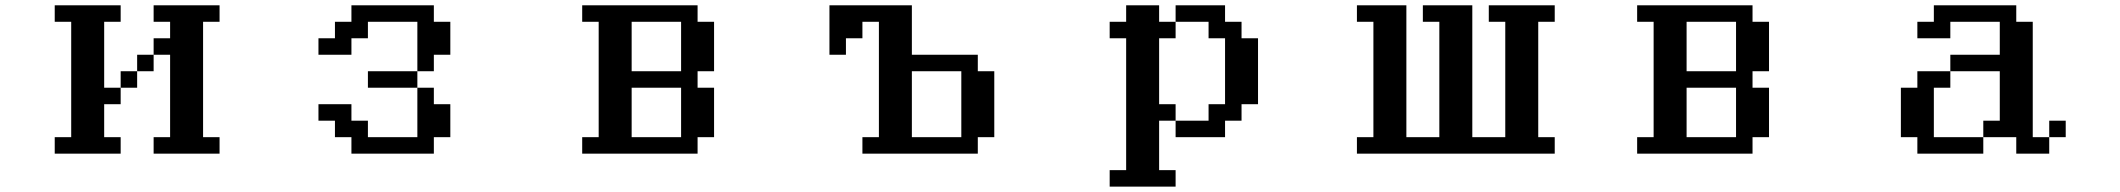

<svg xmlns="http://www.w3.org/2000/svg" viewBox="-20 -567 8040 728"><path d="M562.5 15.6V-46.9H625V-359.4H562.5V-421.9H625V-484.4H562.5V-546.9H812.5V-484.4H750V-46.9H812.5V15.6ZM187.5 15.6V-46.9H250V-484.4H187.5V-546.9H437.5V-484.4H375V-234.4H437.5V-171.9H375V-46.9H437.5V15.6ZM562.5 -359.4V-296.9H500V-234.4H437.5V-296.9H500V-359.4Z M1187.5 -109.4V-171.9H1312.5V-109.4H1375V-46.9H1562.5V-234.4H1625V-171.9H1687.5V-46.9H1625V15.6H1312.5V-46.9H1250V-109.4ZM1562.5 -296.9V-234.4H1375V-296.9ZM1562.5 -296.9V-484.4H1375V-421.9H1312.5V-359.4H1187.5V-421.9H1250V-484.4H1312.5V-546.9H1625V-484.4H1687.5V-359.4H1625V-296.9Z M2375 -296.9H2562.5V-484.4H2375ZM2375 -46.9H2562.5V-234.4H2375ZM2187.5 15.6V-46.9H2250V-484.4H2187.5V-546.9H2625V-484.4H2687.5V-296.9H2625V-234.4H2687.5V-46.9H2625V15.6Z M3437.5 -46.9H3625V-296.9H3437.5ZM3125 -359.4V-546.9H3437.5V-359.4H3687.5V-296.9H3750V-46.9H3687.5V15.6H3250V-46.9H3312.5V-484.4H3250V-421.9H3187.5V-359.4Z M4187.5 78.1H4250V-421.9H4187.5V-484.4H4250V-546.9H4375V-484.4H4437.5V-421.9H4375V-171.9H4437.5V-109.4H4375V78.1H4437.5V140.6H4187.5ZM4437.5 -109.4H4562.5V-171.9H4625V-421.9H4562.5V-484.4H4437.5V-546.9H4625V-484.4H4687.5V-421.9H4750V-171.9H4687.5V-109.4H4625V-46.9H4437.5Z M5125 15.6V-46.9H5187.5V-484.4H5125V-546.9H5312.5V-46.9H5437.5V-484.4H5375V-546.9H5562.5V-46.9H5687.5V-484.4H5625V-546.9H5875V-484.4H5812.5V-46.9H5875V15.6Z M6375 -296.9H6562.5V-484.4H6375ZM6375 -46.9H6562.5V-234.4H6375ZM6187.5 15.6V-46.9H6250V-484.4H6187.5V-546.9H6625V-484.4H6687.5V-296.9H6625V-234.4H6687.5V-46.9H6625V15.6Z M7250 -421.9V-484.4H7312.5V-546.9H7625V-484.4H7687.5V-46.9H7750V15.6H7625V-46.9H7500V-109.4H7562.5V-296.9H7375V-359.4H7562.5V-484.4H7375V-421.9ZM7187.5 -46.9V-234.4H7250V-296.9H7375V-234.4H7312.5V-46.9H7500V15.6H7250V-46.9ZM7750 -46.9V-109.4H7812.5V-46.9Z"/></svg>

Font: KH Dot Dougenzaka 16
Style: Regular
Weight: 400
Designer: Original version for X68000 by Keitarou Hiraki (http://hp.vector.co.jp/authors/VA000874/) / TrueType conversion by Homem
Version: Version 1.00.20150527